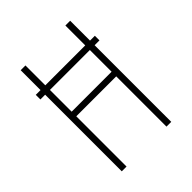

<svg xmlns="http://www.w3.org/2000/svg" viewBox="-195 -820 940 940"><g transform="rotate(-45 275.0 -350.0)"><path d="M103.5 0V-530.5H70.5V-562.5H103.5V-700H136.5V-562.5H413V-700H446V-562.5H479.5V-530.5H446V0H413V-348H136.5V0ZM136.5 -380H413V-530.5H136.5Z"/></g></svg>

Font: Trispace SemiCondensed Thin
Style: Regular
Weight: 100
Width: 4
Designer: Tyler Finck
Foundry: Etcetera Type Company
Version: Version 1.210; ttfautohint (v1.8.3)